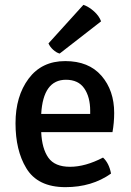

<svg xmlns="http://www.w3.org/2000/svg" viewBox="-20 -759 540 792"><path d="M444 -214H150Q153 -146 179.5 -108.5Q206 -71 269 -71Q332 -71 405 -109Q430 -86 438 -43Q359 13 250 13Q135 13 88 -66Q44 -139 44 -250.5Q44 -362 98 -434.5Q152 -507 249 -507Q346 -507 398.5 -446.5Q451 -386 451 -293Q451 -253 444 -214ZM252 -430Q158 -430 150 -289H352V-302Q352 -359 327.5 -394.5Q303 -430 252 -430ZM180 -580 324 -739Q347 -731 368 -712Q389 -693 397 -671L226 -538Q212 -542 199 -554Q186 -566 180 -580Z"/></svg>

Font: Signika
Style: Regular
Weight: 400
Designer: Anna Giedrys
Foundry: Anna Giedrys
Version: Version 1.001